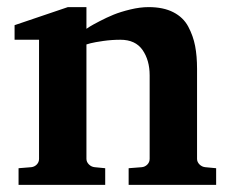

<svg xmlns="http://www.w3.org/2000/svg" viewBox="-20 -520 665 540"><path d="M587.9 0H341.8V-46.9L378.9 -49.8Q388.2 -50.8 394.5 -57.4Q400.9 -64 400.9 -73.2V-308.1Q400.9 -350.6 380.9 -379.4Q360.8 -408.2 318.8 -408.2Q294.4 -408.2 270.5 -404.8Q246.6 -401.4 234.9 -398.4L223.1 -395V-73.2Q223.1 -64.5 230 -57.6Q236.8 -50.8 246.1 -49.8L275.9 -46.9V0H32.2V-46.9L67.9 -49.8Q77.1 -50.8 83.5 -57.4Q89.8 -64 89.8 -73.2V-408.2H21V-449.2L170.9 -500H223.1V-439Q226.6 -441.4 233.2 -445.6Q239.7 -449.7 259.8 -460.2Q279.8 -470.7 299.6 -478.8Q319.3 -486.8 346.7 -493.4Q374 -500 397.9 -500Q439.5 -500 467.5 -485.6Q495.6 -471.2 509.5 -445.1Q523.4 -418.9 528.8 -390.6Q534.2 -362.3 534.2 -326.2V-73.2Q534.2 -64.5 541 -57.6Q547.9 -50.8 557.1 -49.8L587.9 -46.9Z"/></svg>

Font: Veleka
Style: Bold
Weight: 700
Designer: Stefan Peev, Context Ltd, 2016; SIL International, 1997-2014.
Foundry: Stefan Peev, Context Ltd, 2016
Version: Version 1.000